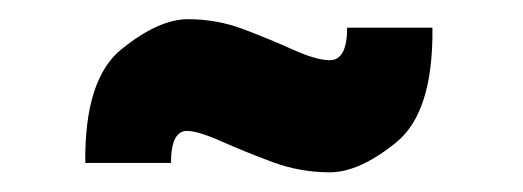

<svg xmlns="http://www.w3.org/2000/svg" viewBox="-20 -580 542 199"><path d="M321.8 -517.6Q339.8 -517.6 339.8 -551.3H428.2Q429.2 -463.9 390.9 -432.6Q352.5 -401.4 321.8 -401.4Q291 -401.4 262.2 -412.1Q233.4 -422.9 209.2 -433.6Q185.1 -444.3 173.8 -444.3Q157.2 -444.3 157.2 -411.1H68.4Q67.4 -498 106 -529.1Q144.5 -560.1 174.8 -560.1Q205.1 -560.1 232.7 -549.6Q260.3 -539.1 284.2 -528.3Q308.1 -517.6 321.8 -517.6Z"/></svg>

Font: Oswald-Bold
Style: Bold
Weight: 700
Designer: vernon adams
Foundry: vernon adams
Version: Version 2.002; ttfautohint (v0.92.18-e454-dirty) -l 8 -r 50 